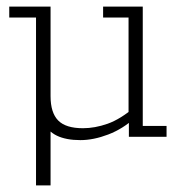

<svg xmlns="http://www.w3.org/2000/svg" viewBox="-20 -414 552 581"><path d="M89 147V-361H8V-394H133V-123Q133 -73 156 -49.5Q179 -26 231 -26Q267 -26 305.5 -39.5Q344 -53 389 -91L369 -66V-361H292V-394H412V-33H484V0H370V-54L389 -58Q352 -24 307.5 -7Q263 10 223 10Q180 10 152 -3.5Q124 -17 109 -48L133 -65V147Z"/></svg>

Font: Rokkitt ExtraLight
Style: Regular
Weight: 250
Version: Version 3.103